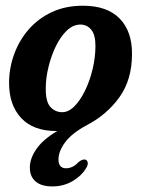

<svg xmlns="http://www.w3.org/2000/svg" viewBox="-20 -458 504 688"><path d="M277 -437.5Q364 -437.5 408.8 -391.5Q453.5 -345.5 453 -265Q453 -172.5 408.2 -110Q363.5 -47.5 292 -10Q238.5 18.5 214.2 50.8Q190 83 189.5 112.5Q189.5 145 216.5 145Q227.5 145 238.5 140.2Q249.5 135.5 260 124Q275.5 111 286 114Q292 115.5 294.2 124Q296.5 132.5 287 147Q272 172 240 191Q208 210 167.5 210Q127.5 210 107 191.8Q86.5 173.5 87 142Q87 109.5 110.8 75.5Q134.5 41.5 185 11.5Q183.5 11.5 182 11.5Q99.5 11.5 56 -35Q12.5 -81.5 12.5 -160.5Q12.5 -213.5 30.5 -263.2Q48.5 -313 82.5 -352.2Q116.5 -391.5 165.5 -414.5Q214.5 -437.5 277 -437.5ZM203 -56Q225.5 -56 246.5 -77Q267.5 -98 284.5 -132.8Q301.5 -167.5 311.5 -208.8Q321.5 -250 322 -290.5Q322.5 -332.5 307.2 -351.2Q292 -370 268 -370Q242 -370 219.5 -348.5Q197 -327 180.2 -292.5Q163.5 -258 153.8 -218.2Q144 -178.5 144 -141.5Q143.5 -93 160.8 -74.5Q178 -56 203 -56Z"/></svg>

Font: Fraunces 144pt S100 SemiBold
Style: Italic
Weight: 600
Italic angle: -16°
Version: Version 1.000; ttfautohint (v1.8.3)